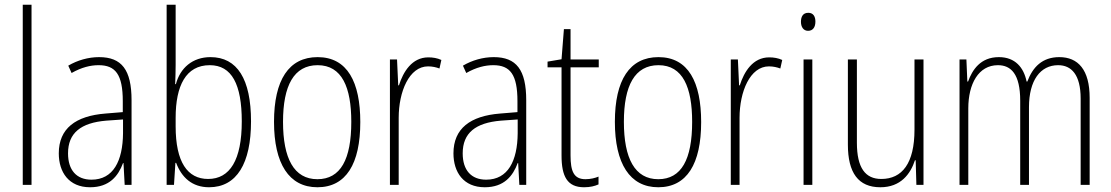

<svg xmlns="http://www.w3.org/2000/svg" viewBox="-20 -780 4689 810"><path d="M113 0V-760H76V0Z M398 -539C353 -539 307 -526 268 -503L282 -472C324 -496 362 -505 396 -505C467 -505 498 -466 498 -353V-307L425 -301C299 -291 228 -238 228 -133C228 -54 270 10 360 10C442 10 479 -38 499 -92H501L506 0H535V-357C535 -486 493 -539 398 -539ZM428 -271 499 -276V-218C498 -101 458 -22 366 -22C303 -22 267 -62 267 -133C267 -219 321 -262 428 -271Z M721 -506V-760H683V0H714L720 -93H723C746 -32 790 10 862 10C979 10 1039 -91 1039 -268C1039 -446 981 -539 868 -539C792 -539 740 -493 722 -425H719C720 -448 721 -480 721 -506ZM865 -505C958 -505 1000 -424 1000 -268C1000 -105 950 -25 858 -25C771 -25 721 -96 721 -247V-283C721 -418 764 -505 865 -505Z M1500 -265C1500 -433 1446 -539 1320 -539C1198 -539 1136 -442 1136 -266C1136 -90 1199 10 1319 10C1440 10 1500 -89 1500 -265ZM1174 -266C1174 -419 1220 -505 1320 -505C1423 -505 1462 -411 1462 -266C1462 -108 1417 -24 1319 -24C1220 -24 1174 -112 1174 -266Z M1787 -538C1718 -538 1681 -477 1663 -420H1660L1655 -529H1625V0H1662V-283C1662 -393 1706 -500 1786 -500C1804 -500 1821 -496 1834 -491L1842 -527C1825 -535 1806 -538 1787 -538Z M2063 -539C2018 -539 1972 -526 1933 -503L1947 -472C1989 -496 2027 -505 2061 -505C2132 -505 2163 -466 2163 -353V-307L2090 -301C1964 -291 1893 -238 1893 -133C1893 -54 1935 10 2025 10C2107 10 2144 -38 2164 -92H2166L2171 0H2200V-357C2200 -486 2158 -539 2063 -539ZM2093 -271 2164 -276V-218C2163 -101 2123 -22 2031 -22C1968 -22 1932 -62 1932 -133C1932 -219 1986 -262 2093 -271Z M2450 -24C2401 -24 2387 -57 2387 -124V-496H2506V-529H2387V-657H2359L2349 -530L2290 -520V-496H2349V-124C2349 -36 2373 10 2444 10C2470 10 2489 5 2505 -2V-35C2491 -29 2471 -24 2450 -24Z M2938 -265C2938 -433 2884 -539 2758 -539C2636 -539 2574 -442 2574 -266C2574 -90 2637 10 2757 10C2878 10 2938 -89 2938 -265ZM2612 -266C2612 -419 2658 -505 2758 -505C2861 -505 2900 -411 2900 -266C2900 -108 2855 -24 2757 -24C2658 -24 2612 -112 2612 -266Z M3225 -538C3156 -538 3119 -477 3101 -420H3098L3093 -529H3063V0H3100V-283C3100 -393 3144 -500 3224 -500C3242 -500 3259 -496 3272 -491L3280 -527C3263 -535 3244 -538 3225 -538Z M3390 -726C3367 -726 3359 -709 3359 -688C3359 -667 3369 -650 3389 -650C3410 -650 3420 -666 3420 -689C3420 -709 3412 -726 3390 -726ZM3407 -529H3370V0H3407Z M3876 -529H3838V-233C3838 -91 3786 -25 3698 -25C3631 -25 3595 -71 3595 -178V-529H3557V-170C3557 -51 3601 10 3694 10C3780 10 3821 -46 3840 -104H3843L3846 0H3876Z M4449 -539C4377 -539 4337 -497 4314 -436H4311C4299 -495 4263 -539 4194 -539C4116 -539 4082 -485 4064 -436H4061L4057 -529H4028V0H4065V-323C4065 -426 4108 -505 4190 -505C4245 -505 4284 -468 4284 -355V0H4321V-328C4321 -441 4369 -505 4444 -505C4500 -505 4539 -465 4539 -364V0H4577V-367C4577 -486 4528 -539 4449 -539Z"/></svg>

Font: Noto Sans Ethiopic Condensed ExtraLight
Style: Regular
Weight: 200
Width: 3
Designer: Monotype Design Team
Foundry: Monotype Imaging Inc.
Version: Version 2.102